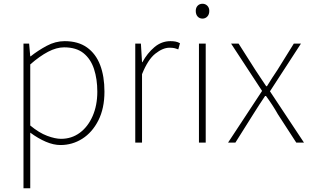

<svg xmlns="http://www.w3.org/2000/svg" viewBox="-20 -759 1653 1022"><path d="M105 243V-527H135L141 -459H143Q182 -490 228.5 -515Q275 -540 324 -540Q396 -540 443 -506.5Q490 -473 513 -413Q536 -353 536 -271Q536 -182 503.5 -118Q471 -54 418 -20.5Q365 13 302 13Q265 13 224 -4.5Q183 -22 141 -53V46V243ZM305 -20Q361 -20 404.5 -52Q448 -84 473 -141Q498 -198 498 -271Q498 -338 480.5 -391.5Q463 -445 424.5 -476Q386 -507 321 -507Q281 -507 236 -483.5Q191 -460 141 -416V-91Q188 -52 231 -36Q274 -20 305 -20Z M700 0V-527H730L736 -428H738Q764 -476 802 -508Q840 -540 887 -540Q901 -540 913 -538Q925 -536 938 -529L929 -496Q916 -501 907 -503Q898 -505 882 -505Q847 -505 807 -473.5Q767 -442 736 -364V0Z M1039 0V-527H1075V0ZM1058 -660Q1042 -660 1032 -671Q1022 -682 1022 -701Q1022 -718 1032 -728.5Q1042 -739 1058 -739Q1073 -739 1083.5 -728.5Q1094 -718 1094 -701Q1094 -682 1083.5 -671Q1073 -660 1058 -660Z M1194 0 1375 -275 1210 -527H1250L1339 -387Q1353 -365 1367.5 -344Q1382 -323 1397 -300H1401Q1415 -323 1428.5 -344Q1442 -365 1457 -387L1544 -527H1582L1417 -273L1598 0H1557L1459 -151Q1445 -176 1429 -200.5Q1413 -225 1396 -248H1391Q1375 -225 1359.5 -200.5Q1344 -176 1328 -151L1233 0Z"/></svg>

Font: Noto Sans KR Thin Thin
Style: Regular
Weight: 250
Version: Version 2.004-H2;hotconv 1.0.118;makeotfexe 2.5.65603